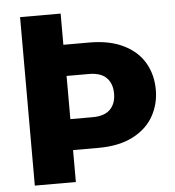

<svg xmlns="http://www.w3.org/2000/svg" viewBox="-51 -750 726 797"><g transform="rotate(-5 312.0 -351.0)"><path d="M339 -133H233V0H62V-702H231V-572H339Q423 -572 481 -543.5Q539 -515 568 -465.5Q597 -416 597 -352Q597 -293 569 -243Q541 -193 483 -163Q425 -133 339 -133ZM423 -352Q423 -394 399 -418Q375 -442 326 -442H233V-262H326Q375 -262 399 -286Q423 -310 423 -352Z"/></g></svg>

Font: IBM-Poppins
Style: Poppins-Bold
Weight: 700
Designer: Mike Abbink, Paul van der Laan, Pieter van Rosmalen, Ben Mitchell, Mark Frömberg
Foundry: Bold Monday
Version: Version 1.1